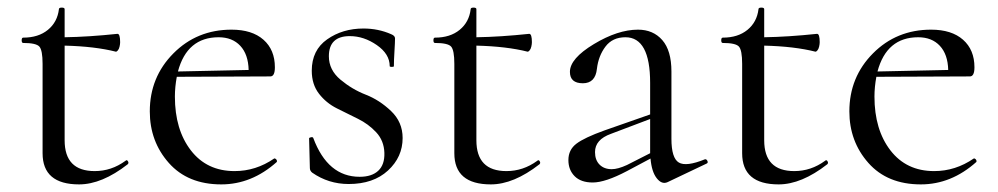

<svg xmlns="http://www.w3.org/2000/svg" viewBox="-20 -473 2625 505"><path d="M310 -50Q314 -54 317 -48Q319 -44 316 -41Q248 12 188 12Q92 12 92 -70V-305Q92 -341 83.5 -350.5Q75 -360 41 -360Q37 -360 37 -367Q37 -374 41 -374Q81 -374 106 -394.5Q131 -415 135 -449Q135 -453 142.5 -453Q150 -453 150 -449V-375Q213 -376 289 -384Q296 -384 296 -362Q296 -357 294.5 -350.5Q293 -344 290 -340.5Q287 -337 285 -337Q230 -351 150 -353V-104Q150 -23 229 -23Q273 -23 310 -50Z M701 -56Q702 -57 704.5 -55.5Q707 -54 708 -51.5Q709 -49 708 -47Q642 12 562 12Q474 12 424 -44.5Q374 -101 374 -180Q374 -270 436 -332.5Q498 -395 589 -395Q643 -395 673 -368.5Q703 -342 703 -296Q703 -272 691 -272L445 -271Q440 -244 440 -219Q440 -132 482 -77.5Q524 -23 597 -23Q653 -23 701 -56ZM555 -375Q472 -375 448 -285L634 -289Q633 -330 612 -352.5Q591 -375 555 -375Z M845 -325Q845 -289 875.5 -263.5Q906 -238 942 -224Q978 -210 1008.5 -181Q1039 -152 1039 -110Q1039 -60 1000.5 -24.5Q962 11 897 11Q844 11 801 -19Q795 -24 795 -31L793 -109Q793 -111 798 -112Q803 -113 804 -110Q842 -8 926 -8Q958 -8 975 -24Q992 -40 991 -71Q990 -103 969.5 -125Q949 -147 921.5 -160.5Q894 -174 866 -188Q838 -202 819 -226.5Q800 -251 800 -287Q800 -341 840.5 -369.5Q881 -398 936 -398Q975 -398 1009 -383Q1019 -379 1019 -372Q1019 -362 1017.5 -338Q1016 -314 1016 -299Q1016 -297 1010.5 -297Q1005 -297 1005 -299Q1005 -331 971 -354.5Q937 -378 900 -378Q845 -378 845 -325Z M1393 -50Q1397 -54 1400 -48Q1402 -44 1399 -41Q1331 12 1271 12Q1175 12 1175 -70V-305Q1175 -341 1166.5 -350.5Q1158 -360 1124 -360Q1120 -360 1120 -367Q1120 -374 1124 -374Q1164 -374 1189 -394.5Q1214 -415 1218 -449Q1218 -453 1225.5 -453Q1233 -453 1233 -449V-375Q1296 -376 1372 -384Q1379 -384 1379 -362Q1379 -357 1377.5 -350.5Q1376 -344 1373 -340.5Q1370 -337 1368 -337Q1313 -351 1233 -353V-104Q1233 -23 1312 -23Q1356 -23 1393 -50Z M1834 -54Q1838 -55 1840.5 -50Q1843 -45 1839 -43L1736 6Q1721 13 1707.5 -4Q1694 -21 1691 -56L1629 -23Q1572 7 1539 7Q1508 7 1491.5 -9.5Q1475 -26 1475 -52Q1475 -79 1496 -95Q1517 -111 1570 -130L1690 -172V-255Q1690 -375 1625 -375Q1591 -375 1572.5 -350.5Q1554 -326 1550 -292Q1546 -254 1513 -254Q1479 -254 1479 -284Q1479 -319 1542 -357Q1605 -395 1658 -395Q1698 -395 1722 -367.5Q1746 -340 1746 -285V-108Q1746 -57 1765.5 -45.5Q1785 -34 1834 -54ZM1629 -39 1690 -70V-76V-160L1587 -121Q1545 -106 1545 -73Q1545 -52 1557 -40Q1569 -28 1589 -28Q1605 -28 1629 -39Z M2150 -50Q2154 -54 2157 -48Q2159 -44 2156 -41Q2088 12 2028 12Q1932 12 1932 -70V-305Q1932 -341 1923.5 -350.5Q1915 -360 1881 -360Q1877 -360 1877 -367Q1877 -374 1881 -374Q1921 -374 1946 -394.5Q1971 -415 1975 -449Q1975 -453 1982.5 -453Q1990 -453 1990 -449V-375Q2053 -376 2129 -384Q2136 -384 2136 -362Q2136 -357 2134.5 -350.5Q2133 -344 2130 -340.5Q2127 -337 2125 -337Q2070 -351 1990 -353V-104Q1990 -23 2069 -23Q2113 -23 2150 -50Z M2541 -56Q2542 -57 2544.5 -55.5Q2547 -54 2548 -51.5Q2549 -49 2548 -47Q2482 12 2402 12Q2314 12 2264 -44.5Q2214 -101 2214 -180Q2214 -270 2276 -332.5Q2338 -395 2429 -395Q2483 -395 2513 -368.5Q2543 -342 2543 -296Q2543 -272 2531 -272L2285 -271Q2280 -244 2280 -219Q2280 -132 2322 -77.5Q2364 -23 2437 -23Q2493 -23 2541 -56ZM2395 -375Q2312 -375 2288 -285L2474 -289Q2473 -330 2452 -352.5Q2431 -375 2395 -375Z"/></svg>

Font: Cormorant
Style: Regular
Weight: 400
Designer: Christian Thalmann (Catharsis Fonts)
Version: Version 1.000;PS 001.000;hotconv 1.0.70;makeotf.lib2.5.58329